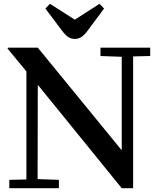

<svg xmlns="http://www.w3.org/2000/svg" viewBox="-20 -991 815 1011"><path d="M22 -740H179L619 -202H621V-692L509 -696V-740H771V-696L681 -694V0H621L181 -542H179L178 -48L290 -44V0H29V-44L119 -46V-615L20 -735ZM374 -786Q354 -786 338 -797Q322 -808 304 -833L219 -946L243 -971L373 -888H375L504 -971L528 -946L444 -833Q426 -808 410 -797Q394 -786 374 -786Z"/></svg>

Font: Minipax
Style: Bold
Weight: 500
Designer: Raphaël Ronot, Igor Stepanchenko (Cyrillic)
Foundry: steppetype
Version: Version 1.002